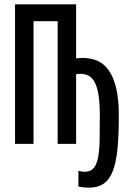

<svg xmlns="http://www.w3.org/2000/svg" viewBox="-20 -658 590 878"><path d="M328.1 0V-318.8C335 -319.8 341.5 -320.3 347.7 -320.3C361.7 -320.3 374.2 -317.5 385.3 -311.8C396.3 -306.1 405.7 -296 413.3 -281.5C421 -267 426.8 -247.2 430.7 -222.2C434.6 -197.1 436.5 -165.2 436.5 -126.5C436.5 -83.8 436.2 -46.6 435.5 -14.9C434.9 16.8 432.4 43.3 428 64.5C423.6 85.6 416.7 101.4 407.2 111.8C397.8 122.2 384.4 127.4 367.2 127.4C359.4 127.4 349.8 126.1 338.4 123.5V195.3C347.2 196.9 355.6 198.2 363.5 199C371.5 199.8 379.2 200.2 386.7 200.2C413.4 200.2 435.5 194.3 453.1 182.6C470.7 170.9 484.7 152 495.1 126C505.5 99.9 512.9 66 517.1 24.2C521.3 -17.7 523.4 -68.8 523.4 -129.4C523.4 -177.6 519.6 -218.4 512 -252C504.3 -285.5 493.4 -312.7 479.2 -333.7C465.1 -354.7 447.8 -369.9 427.2 -379.2C406.7 -388.4 383.8 -393.1 358.4 -393.1C353.5 -393.1 348.6 -392.9 343.5 -392.6C338.5 -392.3 333.3 -391.8 328.1 -391.1V-638.2H48.8V0H133.3V-561H243.7V0Z"/></svg>

Font: CodeNewRoman Nerd Font Mono
Style: Regular
Weight: 400
Monospace: yes
Designer: Sam Radian
Foundry: Code New Roman
Version: Version 2.00 November 29, 2014;Nerd Fonts 3.2.1